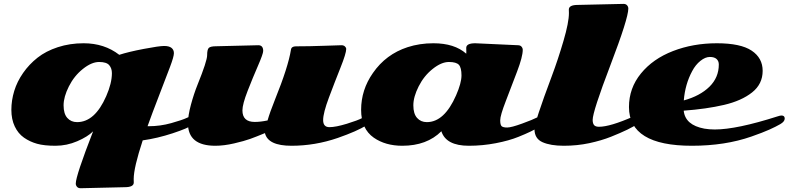

<svg xmlns="http://www.w3.org/2000/svg" viewBox="-20 -745 4136 1007"><path d="M634.3 236.8 402.8 242.2Q390.1 242.2 383.8 234.6Q377.4 227.1 377.4 217.8Q377.4 177.7 468.3 -56.2Q439.9 -27.8 385 -4.2Q330.1 19.5 271 19.5Q211.9 19.5 174.3 9Q136.7 -1.5 106 -22.9Q75.2 -44.4 57.4 -81.8Q39.6 -119.1 39.6 -168.9Q39.6 -218.8 54.7 -268.1Q69.8 -317.4 101.3 -362.5Q132.8 -407.7 176.8 -442.4Q220.7 -477.1 283.4 -497.6Q346.2 -518.1 418.5 -518.1Q527.3 -518.1 605.5 -457.5Q653.3 -473.1 734.1 -488.5Q814.9 -503.9 840.8 -503.9Q866.7 -503.9 879.4 -493.9Q892.1 -483.9 892.1 -466.1Q892.1 -448.2 871.8 -394.3Q851.6 -340.3 814.7 -245.1Q777.8 -149.9 753.9 -83H760.7Q819.8 -83 877.7 -99.1Q935.5 -115.2 960.7 -127.2Q985.8 -139.2 993.7 -139.2Q1011.2 -139.2 1011.2 -123Q1011.2 -106.9 989 -89.8Q966.8 -72.8 886 -46.1Q805.2 -19.5 728.5 -8.8Q681.2 134.8 681.2 193.8L681.6 212.4Q681.6 236.8 634.3 236.8ZM384.3 -104.5Q477.5 -104.5 537.1 -240.7Q566.9 -308.6 566.9 -361.3Q566.9 -386.7 552.7 -403.3Q538.6 -419.9 499.5 -419.9Q460.4 -419.9 414.8 -383.5Q369.1 -347.2 341.3 -292Q313.5 -236.8 313.5 -192.6Q313.5 -148.4 333 -126.5Q352.5 -104.5 384.3 -104.5Z M1114.3 -502.4 1335 -507.8Q1347.7 -507.8 1354 -500.2Q1360.4 -492.7 1360.4 -477.8Q1360.4 -462.9 1333.3 -400.6Q1306.2 -338.4 1278.8 -268.3Q1251.5 -198.2 1251.5 -166Q1251.5 -105.5 1315.9 -105.5Q1346.7 -105.5 1383.3 -113.3Q1395 -154.8 1422.4 -223.1Q1491.7 -394.5 1505.9 -483.9Q1508.3 -502 1531.7 -502Q1602.5 -502 1680.7 -504.9Q1758.8 -507.8 1770.8 -507.8Q1782.7 -507.8 1789.3 -501.2Q1795.9 -494.6 1795.9 -488.8Q1795.9 -465.3 1765.6 -389.6Q1735.4 -314 1705.1 -233.2Q1674.8 -152.3 1674.8 -115.2Q1674.8 -78.1 1707.8 -78.1Q1740.7 -78.1 1799.1 -95.9Q1857.4 -113.8 1880.6 -126.5Q1903.8 -139.2 1910.6 -139.2Q1929.2 -139.2 1929.2 -121.6Q1929.2 -104 1903.1 -88.1Q1877 -72.3 1840.1 -55.9Q1803.2 -39.6 1751.5 -21.5Q1632.3 19.5 1508.8 19.5Q1385.3 19.5 1369.6 -46.9Q1322.3 -27.3 1292 -16.4Q1261.7 -5.4 1208 7.1Q1154.3 19.5 1109.4 19.5Q965.8 19.5 965.8 -97.7Q965.8 -138.2 981.4 -196Q997.1 -253.9 1016.1 -300.8Q1066.4 -425.3 1066.4 -455.3Q1066.4 -485.4 1075.2 -493.9Q1084 -502.4 1114.3 -502.4Z M2218.8 -104.5Q2310.5 -104.5 2372.1 -245.1Q2400.4 -309.6 2400.4 -349.6Q2400.4 -389.6 2387 -404.8Q2373.5 -419.9 2334.2 -419.9Q2294.9 -419.9 2249.3 -383.5Q2203.6 -347.2 2175.8 -292Q2147.9 -236.8 2147.9 -192.6Q2147.9 -148.4 2167.5 -126.5Q2187 -104.5 2218.8 -104.5ZM2472.7 -518.1 2696.3 -507.8Q2709 -507.8 2715.3 -500.2Q2721.7 -492.7 2721.7 -483.4Q2721.7 -447.8 2692.1 -369.9Q2662.6 -292 2633.1 -215.6Q2603.5 -139.2 2603.5 -114.5Q2603.5 -89.8 2611.1 -83Q2618.7 -76.2 2640.1 -76.2Q2661.6 -76.2 2718.5 -96.9Q2775.4 -117.7 2795.7 -128.4Q2815.9 -139.2 2826.7 -139.2Q2845.7 -139.2 2845.7 -122.1Q2845.7 -85.9 2699.2 -27.3Q2649.9 -7.3 2580.3 6.1Q2510.7 19.5 2439 19.5Q2319.3 19.5 2294.9 -56.6Q2218.8 19.5 2089.8 19.5Q2001.5 19.5 1940.4 -22.9Q1874 -69.3 1874 -168.9Q1874 -273.9 1936 -362.3Q2003.9 -460.4 2117.7 -497.6Q2180.7 -518.1 2252.9 -518.1Q2363.8 -518.1 2425.3 -463.4Q2425.8 -466.3 2425.8 -472.7L2425.3 -493.7Q2425.3 -518.1 2472.7 -518.1Z M3010.7 -719.2 3250 -724.6Q3262.7 -724.6 3269 -717Q3275.4 -709.5 3275.4 -700.2Q3275.4 -648.9 3181.9 -404.3Q3088.4 -159.7 3088.4 -116.2Q3088.4 -98.1 3095.7 -89.1Q3103 -80.1 3121.6 -80.1Q3179.7 -80.1 3301.8 -133.8Q3314 -139.2 3325.2 -139.2Q3345.2 -139.2 3345.2 -123.5Q3345.2 -110.4 3325.2 -96.2Q3305.2 -82 3270 -64.9Q3234.9 -47.9 3184.6 -27.8Q3134.3 -7.8 3070.6 5.9Q3006.8 19.5 2937 19.5Q2867.2 19.5 2825.2 0.7Q2783.2 -18.1 2783.2 -68.4Q2783.2 -103.5 2873.5 -344.2Q2907.2 -434.1 2935.5 -531Q2963.9 -627.9 2963.9 -676.3L2963.4 -694.8Q2963.4 -719.2 3010.7 -719.2Z M4078.6 -139.2Q4095.7 -139.2 4095.7 -123.3Q4095.7 -107.4 4072.5 -94Q4049.3 -80.6 4015.1 -65.2Q3981 -49.8 3920.9 -28.8Q3782.7 19.5 3608.9 19.5Q3278.8 19.5 3278.8 -183.6Q3278.8 -282.7 3341.6 -359.6Q3404.3 -436.5 3509.8 -477.3Q3615.2 -518.1 3739.7 -518.1Q3864.3 -518.1 3922.1 -479.5Q3980 -440.9 3980 -373.5Q3980 -304.2 3924.6 -260.3Q3869.1 -216.3 3777.3 -194.8Q3685.1 -173.3 3565.9 -164.6Q3573.7 -88.9 3674.3 -70.3Q3700.2 -65.9 3729 -65.9Q3843.3 -65.9 4058.6 -134.8Q4071.8 -139.2 4078.6 -139.2ZM3566.4 -218.3Q3651.4 -241.7 3700.7 -290Q3750 -338.4 3750 -406.7Q3750 -424.8 3738.3 -435.5Q3726.6 -446.3 3702.9 -446.3Q3679.2 -446.3 3653.6 -425.8Q3627.9 -405.3 3610.4 -372.1Q3573.2 -303.2 3566.4 -218.3Z"/></svg>

Font: Sonsie One
Style: Regular
Weight: 400
Designer: Riccardo De Franceschi
Foundry: Sorkin Type Co
Version: Version 1.003